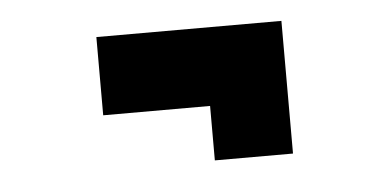

<svg xmlns="http://www.w3.org/2000/svg" viewBox="-29 -400 508 267"><g transform="rotate(-5 225.0 -266.5)"><path d="M370.9 -358.6V-173.4H261.8V-310.3L322.6 -249.4H112.6V-358.6Z"/></g></svg>

Font: League Mono Thin Condensed
Style: Regular
Weight: 100
Width: 1
Designer: Tyler Finck
Foundry: The League of Moveable Type / Tyler Finck
Version: Version 2.300;RELEASE